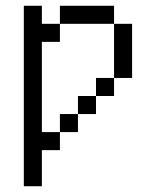

<svg xmlns="http://www.w3.org/2000/svg" viewBox="-20 -520 540 665"><path d="M125 -437.5H187.5V-375H125V-62.5H187.5V0H125V125H62.5V-500H125ZM187.5 -125H250V-62.5H187.5ZM187.5 -500H375V-437.5H187.5ZM250 -187.5H312.5V-125H250ZM312.5 -250H375V-187.5H312.5ZM375 -437.5H437.5V-250H375Z"/></svg>

Font: 寒蝉点阵体 16px
Style: Regular
Weight: 400
Designer: Designed by Warren2060
Foundry: ChillType
Version: Version 1.000